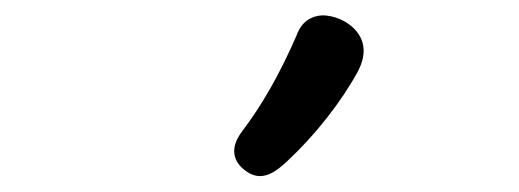

<svg xmlns="http://www.w3.org/2000/svg" viewBox="-20 -847 660 244"><path d="M344.3 -641.5Q372.2 -667.5 395.4 -697.2Q418.7 -726.8 434.7 -756Q445.2 -776 440.9 -792.1Q436.7 -808.2 419.2 -819Q407.7 -825.8 395.1 -827.2Q382.5 -828.5 372.2 -822.3Q362 -816.2 356.8 -801.8Q325.5 -729.5 287 -679.2Q276 -664 277.9 -651.2Q279.8 -638.5 293 -629.3Q301.5 -623.3 309.9 -623.2Q318.3 -623.2 326.5 -627.8Q334.7 -632.5 344.3 -641.5Z"/></svg>

Font: Monaspace Radon Var
Style: Regular
Weight: 400
Designer: Riley Cran and the Lettermatic Team
Version: Version 1.000 (Monaspace Radon Var)